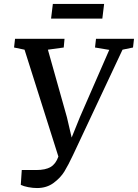

<svg xmlns="http://www.w3.org/2000/svg" viewBox="-20 -939 697 970"><path d="M167 11Q146 11 122.5 6.5Q99 2 85 -5L90 -80H163Q210 -80 236 -95.5Q262 -111 275 -148L104 -688L51 -699L56 -743H306L302 -699L222 -688L318 -347L342 -244L384 -348L532 -687L460 -699L465 -743H657L652 -699L599 -688L349 -156Q325 -105 305.5 -73Q286 -41 251 -15Q216 11 167 11ZM506 -919 497 -845H238L247 -919Z"/></svg>

Font: Koeln Type Serif
Style: Italic
Weight: 400
Italic angle: -8°
Designer: Eben Sorkin
Foundry: Eben Sorkin
Version: Version 2.002